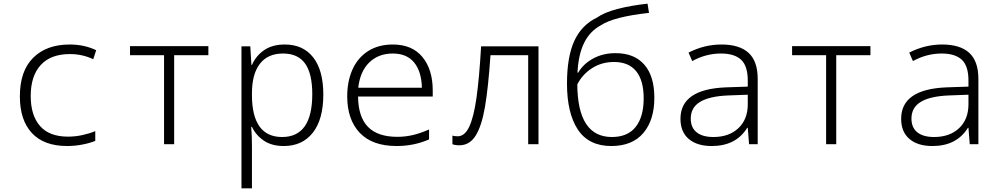

<svg xmlns="http://www.w3.org/2000/svg" viewBox="-20 -784 5440 1044"><path d="M88 -260Q88 -398 160.5 -470Q233 -542 359 -542Q438 -542 503 -511L487 -462Q428 -490 360 -490Q256 -490 201.5 -430.5Q147 -371 147 -262Q147 -157 197.5 -99Q248 -41 350 -41Q389 -41 428 -49.5Q467 -58 498 -71V-18Q469 -6 428 2Q387 10 345 10Q219 10 153.5 -60.5Q88 -131 88 -260Z M872 -484H687V-533H1113V-484H927V0H872Z M1293 -532H1341L1347 -431H1350Q1372 -481 1416.5 -511.5Q1461 -542 1529 -542Q1628 -542 1683 -472Q1738 -402 1738 -270Q1738 -135 1681 -62.5Q1624 10 1523 10Q1458 10 1415 -19Q1372 -48 1350 -94H1346Q1350 -47 1350 13V240H1293ZM1678 -272Q1678 -384 1639 -438.5Q1600 -493 1519 -493Q1436 -493 1393 -437Q1350 -381 1350 -277V-266Q1350 -154 1391 -96.5Q1432 -39 1514 -39Q1678 -39 1678 -272Z M1868 -260Q1868 -343 1897 -407Q1926 -471 1982 -506.5Q2038 -542 2116 -542Q2221 -542 2277 -474Q2333 -406 2333 -292V-259H1927Q1928 -148 1981 -94Q2034 -40 2140 -40Q2185 -40 2226.5 -50Q2268 -60 2313 -80V-26Q2231 10 2137 10Q2004 10 1936 -62Q1868 -134 1868 -260ZM2274 -307Q2272 -395 2232 -444Q2192 -493 2116 -493Q2038 -493 1988 -444.5Q1938 -396 1928 -307Z M2440 0V-47Q2449 -43 2469 -43Q2507 -43 2531.5 -95Q2556 -147 2571 -253Q2586 -359 2596 -532H2908V0H2852V-484H2647Q2635 -307 2617 -202.5Q2599 -98 2566 -46Q2533 6 2478 6Q2454 6 2440 0Z M3063 -330Q3063 -474 3102.5 -561Q3142 -648 3227 -689Q3265 -716 3336.5 -735Q3408 -754 3501 -764L3509 -714Q3318 -693 3248 -647Q3188 -615 3156.5 -551.5Q3125 -488 3120 -389H3124Q3152 -437 3205.5 -466Q3259 -495 3327 -495Q3429 -495 3483.5 -432.5Q3538 -370 3538 -252Q3538 -131 3478 -60.5Q3418 10 3304 10Q3181 10 3122 -79.5Q3063 -169 3063 -330ZM3480 -249Q3480 -347 3439 -397Q3398 -447 3319 -447Q3252 -447 3199.5 -413.5Q3147 -380 3119 -325Q3121 -39 3307 -39Q3393 -39 3436.5 -94Q3480 -149 3480 -249Z M3680 -138Q3680 -299 3927 -309L4046 -313V-346Q4046 -425 4010 -459Q3974 -493 3900 -493Q3819 -493 3744 -452L3724 -498Q3810 -542 3903 -542Q4001 -542 4050.5 -496.5Q4100 -451 4100 -355V0H4053L4046 -89H4043Q3982 10 3850 10Q3770 10 3725 -28.5Q3680 -67 3680 -138ZM4046 -217V-269L3939 -265Q3839 -261 3787.5 -230.5Q3736 -200 3736 -139Q3736 -90 3768 -64.5Q3800 -39 3859 -39Q3944 -39 3995 -87Q4046 -135 4046 -217Z M4472 -484H4287V-533H4713V-484H4527V0H4472Z M4880 -138Q4880 -299 5127 -309L5246 -313V-346Q5246 -425 5210 -459Q5174 -493 5100 -493Q5019 -493 4944 -452L4924 -498Q5010 -542 5103 -542Q5201 -542 5250.5 -496.5Q5300 -451 5300 -355V0H5253L5246 -89H5243Q5182 10 5050 10Q4970 10 4925 -28.5Q4880 -67 4880 -138ZM5246 -217V-269L5139 -265Q5039 -261 4987.5 -230.5Q4936 -200 4936 -139Q4936 -90 4968 -64.5Q5000 -39 5059 -39Q5144 -39 5195 -87Q5246 -135 5246 -217Z"/></svg>

Font: Noto Sans Mono UI Light
Style: Regular
Weight: 300
Monospace: yes
Designer: Monotype Design team
Foundry: Monotype Imaging Inc.
Version: Version 1.000